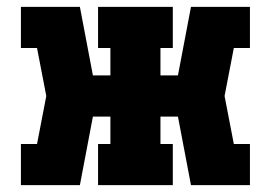

<svg xmlns="http://www.w3.org/2000/svg" viewBox="-20 -540 790 560"><path d="M213 0H41V-120H88L115 -260L88 -400H41V-520H213L251 -320H302V-400H266V-520H484V-400H448V-320H499L537 -520H709V-400H662L635 -260L662 -120H709V0H537L499 -200H448V-120H484V0H266V-120H302V-200H251Z"/></svg>

Font: Iosevka Etoile Heavy
Style: Regular
Weight: 900
Designer: Belleve Invis
Foundry: Belleve Invis
Version: Version 22.1.2; ttfautohint (v1.8.4)